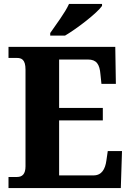

<svg xmlns="http://www.w3.org/2000/svg" viewBox="-20 -951 663 971"><path d="M234 -784V-771H309C372 -808 472 -886 496 -921V-931H329C309 -886 261 -824 234 -784ZM23 0H591L597 -187H525L518 -139C512 -95 494 -64 453 -64H279V-342H500V-405H279V-650H425C468 -650 484 -626 488 -575L493 -527H566L563 -714H23V-658H65C88 -658 109 -651 109 -599V-110C109 -71 93 -56 66 -56H23Z"/></svg>

Font: Noto Serif Tamil SemiCondensed ExtraBold
Style: Italic
Weight: 800
Width: 4
Italic angle: -12°
Designer: Indian Type Foundry, Tom Grace, and the Monotype Design Team
Foundry: Monotype Imaging Inc.
Version: Version 2.003